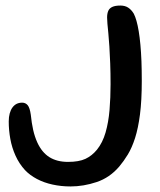

<svg xmlns="http://www.w3.org/2000/svg" viewBox="-20 -639 576 692"><path d="M234 33Q200.5 33 169.5 26.2Q138.5 19.5 113 6Q87.5 -7.5 70 -26Q49 -49 36 -77.8Q23 -106.5 17.2 -138.2Q11.5 -170 11.5 -201Q11.5 -217.5 15 -230.2Q18.5 -243 25 -251.8Q31.5 -260.5 40.2 -264.8Q49 -269 60 -269Q72 -269 79.8 -259.8Q87.5 -250.5 91 -225.5Q94 -195.5 99.5 -171Q105 -146.5 114.5 -125.5Q131 -89.5 158.2 -72.5Q185.5 -55.5 225 -55.5Q264.5 -55.5 288 -66.5Q311.5 -77.5 329.5 -99.5Q350 -125 360.5 -161.5Q371 -198 374.8 -242.8Q378.5 -287.5 378.5 -335.5Q378.5 -376.5 377.2 -410.5Q376 -444.5 374.2 -471.5Q372.5 -498.5 370.5 -518.8Q368.5 -539 367.2 -553.2Q366 -567.5 366 -576Q366 -590 370.2 -599.8Q374.5 -609.5 385 -614.2Q395.5 -619 414 -619Q430.5 -619 442 -611.5Q453.5 -604 462 -590Q467.5 -579.5 472 -563.5Q476.5 -547.5 480 -526.2Q483.5 -505 486 -478Q488.5 -451 489.8 -418.5Q491 -386 491 -347.5Q491 -276.5 484.5 -226.5Q478 -176.5 466.8 -141.5Q455.5 -106.5 440.8 -82.2Q426 -58 410 -39Q375.5 1.5 328.2 17.2Q281 33 234 33Z"/></svg>

Font: Gluten Light
Style: Regular
Weight: 300
Designer: Tyler Finck
Foundry: Etcetera Type Company
Version: Version 1.300